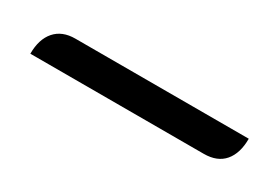

<svg xmlns="http://www.w3.org/2000/svg" viewBox="-7 -116 612 421"><g transform="rotate(30 299.0 95.0)"><path d="M114 56H553Q553 93 535.5 113.5Q518 134 484 134H45Q45 97 63 76.5Q81 56 114 56Z"/></g></svg>

Font: K2D
Style: Regular
Weight: 400
Version: Version 1.000; ttfautohint (v1.6)